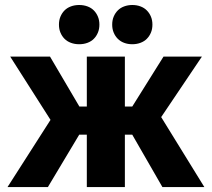

<svg xmlns="http://www.w3.org/2000/svg" viewBox="-20 -760 860 780"><path d="M10.5 0H174.5L301.8 -212.8H332.7V0H487.3V-212.8H517.3L639.8 0H810.2L634.8 -284.3L800.2 -530H644.2L517.3 -327.2H487.3V-530H332.7V-327.2H302.5L183.2 -530H21.5L185.2 -273ZM301.7 -580.3Q320 -580.3 335.5 -586.1Q351 -591.9 361.4 -602.6Q371.9 -613.2 377.8 -627.7Q383.8 -642.1 383.8 -660Q383.8 -677.9 377.8 -692.3Q371.9 -706.8 361.4 -717.4Q351 -728.1 335.5 -733.9Q320 -739.7 301.6 -739.7Q283.3 -739.7 267.8 -733.9Q252.4 -728.1 241.9 -717.4Q231.5 -706.8 225.5 -692.3Q219.5 -677.9 219.5 -660Q219.5 -642.1 225.5 -627.7Q231.5 -613.2 241.9 -602.6Q252.4 -591.9 267.9 -586.1Q283.4 -580.3 301.7 -580.3ZM517.3 -580.3Q535.4 -580.3 550.8 -586.1Q566.3 -591.9 576.7 -602.6Q587.2 -613.2 593.2 -627.7Q599.2 -642.1 599.2 -660Q599.2 -677.9 593.2 -692.3Q587.2 -706.8 576.7 -717.4Q566.3 -728.1 551 -733.9Q535.8 -739.7 517.7 -739.7Q499.6 -739.7 484.2 -733.9Q468.7 -728.1 458.3 -717.4Q447.8 -706.8 441.8 -692.3Q435.8 -677.9 435.8 -660Q435.8 -642.1 441.8 -627.7Q447.8 -613.2 458.3 -602.6Q468.7 -591.9 484 -586.1Q499.2 -580.3 517.3 -580.3Z"/></svg>

Font: Golos Text VF
Style: Regular
Weight: 400
Designer: A.Korolkova, Vitaly Kuzmin
Foundry: ParaType Ltd
Version: Version 2.005